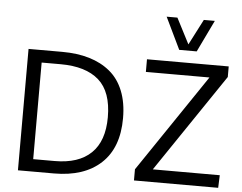

<svg xmlns="http://www.w3.org/2000/svg" viewBox="-62 -1061 1436 1138"><g transform="rotate(5 656.0 -492.0)"><path d="M883.8 -983.9H947.8L1026.4 -831.5L1105 -983.9H1170.4L1079.1 -794.4H975.1ZM775.4 0V-66.4L1168 -647H789.6V-722.2H1275.9V-659.2L880.9 -75.2H1279.3L1276.4 0ZM588.4 -359.4Q588.4 -510.7 510.3 -579.6Q432.1 -648.4 282.7 -648.4H169.4V-73.7H296.9Q439.5 -73.7 513.9 -145.8Q588.4 -217.8 588.4 -359.4ZM678.7 -361.8Q678.7 -185.5 578.6 -92.8Q478.5 0 299.3 0H85V-722.2H285.2Q375.5 -722.2 446.8 -700.9Q518.1 -679.7 570.6 -636.5Q623 -593.3 650.9 -523.7Q678.7 -454.1 678.7 -361.8Z"/></g></svg>

Font: Oxygen
Style: Regular
Weight: 400
Designer: Vernon Adams
Foundry: Vernon Adams
Version: Version Release 0.2.3 webfont; ttfautohint (v0.93.3-1d66) -l